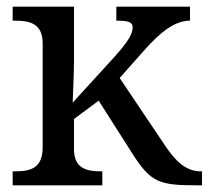

<svg xmlns="http://www.w3.org/2000/svg" viewBox="-20 -556 626 576"><path d="M18 0H287V-42H284C240 -42 202 -50 202 -109V-199L276 -254L376 -97C432 -9 456 0 572 0H586V-42H583C538 -42 507 -71 472 -124L339 -322L409 -401C461 -460 504 -494 550 -494V-536H329V-494C362 -494 378 -491 378 -474C378 -455 366 -433 323 -385L198 -248C198 -248 202 -338 202 -374V-536H18V-494H26C70 -494 108 -485 108 -426V-114C108 -51 71 -42 26 -42H18Z"/></svg>

Font: Noto Serif
Style: Regular
Weight: 400
Designer: Monotype Design Team
Foundry: Monotype Imaging Inc.
Version: Version 2.015